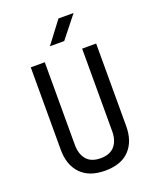

<svg xmlns="http://www.w3.org/2000/svg" viewBox="-172 -1049 943 1159"><g transform="rotate(-20 300.0 -470.0)"><path d="M300 10Q198 10 144 -46.5Q90 -103 90 -200V-730H180V-200Q180 -140 209.5 -105Q239 -70 300 -70Q360 -70 390 -105Q420 -140 420 -200V-730H510V-200Q510 -102 456.5 -46Q403 10 300 10ZM242 -810 348 -950H445L334 -810Z"/></g></svg>

Font: JetBrainsMono Nerd Font Mono
Style: Regular
Weight: 400
Monospace: yes
Designer: Philipp Nurullin, Konstantin Bulenkov
Foundry: JetBrains
Version: Version 2.304; ttfautohint (v1.8.4.7-5d5b);Nerd Fonts 2.3.0